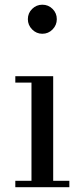

<svg xmlns="http://www.w3.org/2000/svg" viewBox="-20 -776 350 796"><path d="M155.5 -636Q131 -636 113.2 -654Q95.5 -672 95.5 -696.5Q95.5 -721.5 113.2 -739Q131 -756.5 155.5 -756.5Q180.5 -756.5 198 -739Q215.5 -721.5 215.5 -696.5Q215.5 -672 198 -654Q180.5 -636 155.5 -636ZM200.5 -460V-26.5H267.5V0H43.5V-26.5H110.5V-433.5H43.5V-460Z"/></svg>

Font: Bodoni Moda 9pt
Style: Regular
Weight: 400
Designer: Owen Earl
Foundry: indestructible type
Version: Version 2.005